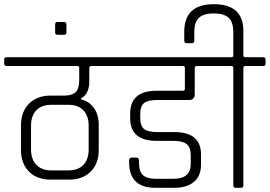

<svg xmlns="http://www.w3.org/2000/svg" viewBox="-34 -896 1287 916"><path d="M293 -396H211Q164 -396 139 -369.5Q114 -343 114 -295V-184Q114 -136 139.5 -109.5Q165 -83 212 -83H291Q339 -83 364 -109.5Q389 -136 389 -184V-295Q389 -343 364 -369.5Q339 -396 293 -396ZM514 -581H402Q392 -581 392 -572V-509Q392 -447 352 -426V-422Q391 -413 414 -381Q437 -349 437 -302V-180Q437 -115 398.5 -77Q360 -39 295 -39H208Q142 -39 104 -77.5Q66 -116 66 -182V-297Q66 -363 104.5 -401.5Q143 -440 208 -440H273Q309 -440 326.5 -456Q344 -472 344 -514V-572Q344 -581 335 -581H-2Q-14 -581 -14 -593V-612Q-14 -623 -2 -623H514Q527 -623 527 -612V-593Q527 -581 514 -581Z M283 -779V-742Q283 -730 272 -730H240Q229 -730 229 -742V-779Q229 -791 240 -791H272Q283 -791 283 -779Z M510 -623H989Q1002 -623 1002 -612V-593Q1002 -581 989 -581H905Q895 -581 895 -572V-445Q895 -433 888 -426Q881 -419 870 -419H715Q671 -419 653 -404Q635 -389 635 -351V-334Q635 -296 653 -281Q671 -266 715 -266H797Q925 -266 925 -159V-111Q925 -56 891 -28Q857 0 798 0H707Q582 0 582 -122V-130Q582 -144 594 -144H618Q629 -144 629 -130V-122Q629 -77 648.5 -60Q668 -43 710 -43H794Q876 -43 876 -114V-155Q876 -193 856.5 -208.5Q837 -224 793 -224H713Q587 -224 587 -332V-354Q587 -463 713 -463H838Q848 -463 848 -472V-572Q848 -581 839 -581H510Q498 -581 498 -593V-612Q498 -623 510 -623Z M1137 -623H1221Q1233 -623 1233 -612V-593Q1233 -581 1221 -581H1137Q1127 -581 1127 -572V-12Q1127 0 1116 0H1090Q1079 0 1079 -12V-572Q1079 -581 1069 -581H986Q974 -581 974 -593V-612Q974 -623 986 -623H1069Q1079 -623 1079 -632V-743Q1079 -791 1056.5 -811.5Q1034 -832 986 -832Q938 -832 915.5 -811.5Q893 -791 893 -743V-702Q893 -690 882 -690H857Q845 -690 845 -702V-744Q845 -876 986 -876Q1127 -876 1127 -749V-632Q1127 -623 1137 -623Z"/></svg>

Font: Rajdhani
Style: Regular
Weight: 400
Designer: Satya Rajpurohit, Jyotish Sonowal
Foundry: Indian Type Foundry
Version: Version 1.201 February 1, 2022